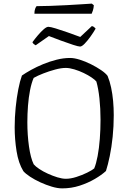

<svg xmlns="http://www.w3.org/2000/svg" viewBox="-20 -1040 709 1060"><path d="M323 0Q298 0 266 -9.5Q234 -19 202.5 -33.5Q171 -48 146 -64.5Q121 -81 109 -95Q82 -139 71.5 -205Q61 -271 61 -337Q61 -392 66.5 -446.5Q72 -501 81 -547Q90 -593 101 -623Q121 -637 151.5 -654Q182 -671 218.5 -686Q255 -701 293 -710.5Q331 -720 367 -720Q390 -720 420.5 -710.5Q451 -701 482 -685.5Q513 -670 538 -653Q563 -636 574 -621Q586 -592 593.5 -556.5Q601 -521 604.5 -482.5Q608 -444 608 -404Q608 -343 602 -285Q596 -227 586 -178.5Q576 -130 565 -96Q541 -74 503.5 -52Q466 -30 420 -15Q374 0 323 0ZM344 -53Q370 -53 401.5 -63Q433 -73 460.5 -86.5Q488 -100 500 -110Q511 -136 519 -178.5Q527 -221 531 -273Q535 -325 535 -379Q535 -441 529 -496.5Q523 -552 512 -590Q505 -599 486 -612Q467 -625 442 -637Q417 -649 390.5 -657Q364 -665 343 -665Q318 -665 284.5 -656Q251 -647 219 -634.5Q187 -622 166 -610Q154 -583 146 -542.5Q138 -502 134.5 -456Q131 -410 131 -365Q131 -295 140 -231.5Q149 -168 166 -133Q176 -121 197 -107Q218 -93 244.5 -81Q271 -69 297 -61Q323 -53 344 -53ZM422 -783Q413 -783 383.5 -792.5Q354 -802 317.5 -815.5Q281 -829 250 -841L177 -790Q173 -792 167.5 -796Q162 -800 159 -807Q172 -825 189 -845Q206 -865 221.5 -878.5Q237 -892 247 -892Q258 -892 287.5 -883Q317 -874 354 -861Q391 -848 423 -836L487 -896Q494 -895 499.5 -890.5Q505 -886 508 -882Q496 -861 479.5 -838Q463 -815 447.5 -799Q432 -783 422 -783ZM170 -964Q170 -981 174 -991.5Q178 -1002 182 -1006Q212 -1006 256.5 -1007.5Q301 -1009 347.5 -1011.5Q394 -1014 432 -1016.5Q470 -1019 487 -1020L498 -1011Q497 -995 493 -982.5Q489 -970 486 -964Z"/></svg>

Font: Texturina Medium 12pt Thin
Style: Regular
Weight: 250
Version: Version 1.002